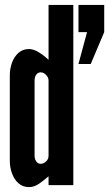

<svg xmlns="http://www.w3.org/2000/svg" viewBox="-20 -755 445 783"><path d="M98 8Q73 8 55.5 -7.5Q38 -23 29 -47.8Q20 -72.5 20 -99V-448Q20 -474.5 28.8 -499Q37.5 -523.5 55 -539.2Q72.5 -555 98 -555Q117 -555 138 -542Q159 -529 178 -511V-735H279V0H178V-36Q158 -18.5 138.5 -5.2Q119 8 98 8ZM146 -87Q157.5 -87 167.8 -96.5Q178 -106 178 -120V-427Q178 -439 167.8 -449.5Q157.5 -460 146 -460Q135 -460 128 -450.8Q121 -441.5 121 -427V-120Q121 -106 128 -96.5Q135 -87 146 -87ZM300 -494 335 -624H300V-735H405V-624L350 -494Z"/></svg>

Font: League Gothic
Style: Regular
Weight: 400
Designer: The League of Moveable Type
Version: Version 2.001